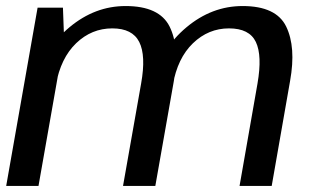

<svg xmlns="http://www.w3.org/2000/svg" viewBox="-20 -616 1051 636"><path d="M0.5 0H107.5L192.5 -482.5L188.5 -590.5H104.5ZM387.5 0H494.5L556 -348.5Q575.5 -460 541.8 -528Q508 -596 396 -596Q294.5 -596 210.5 -526Q126.5 -456 109.5 -359.5L165 -334.5Q181 -423.5 232.2 -472.8Q283.5 -522 352 -522Q418.5 -522 441.2 -477Q464 -432 447.5 -339.5ZM773.5 0H880L941 -348.5Q961 -460 928 -528Q895 -596 783.5 -596Q681.5 -596 597.2 -525.2Q513 -454.5 496.5 -359.5L552.5 -334.5Q568 -423.5 619.2 -472.8Q670.5 -522 738.5 -522Q806 -522 827.5 -477Q849 -432 833 -339.5Z"/></svg>

Font: Anybody SemiExpanded
Style: Italic
Weight: 400
Width: 6
Italic angle: -10°
Version: Version 1.113;gftools[0.9.25]